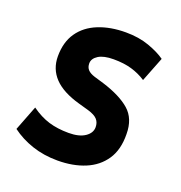

<svg xmlns="http://www.w3.org/2000/svg" viewBox="-103 -609 668 710"><g transform="rotate(20 231.5 -254.0)"><path d="M198 12Q144 12 98 -3.5Q52 -19 16 -46L54 -144Q89 -119 123.5 -108.5Q158 -98 202 -98Q243 -98 266 -113.5Q289 -129 289 -152Q289 -170 278.5 -182Q268 -194 241 -202L202 -213Q134 -232 101 -266.5Q68 -301 68 -351Q68 -407 94 -444.5Q120 -482 167 -501Q214 -520 275 -520Q326 -520 366.5 -505.5Q407 -491 432 -473L394 -376Q368 -393 337.5 -402Q307 -411 266 -411Q227 -411 206.5 -398Q186 -385 186 -366Q186 -351 194.5 -341.5Q203 -332 222 -326L259 -315Q330 -293 367.5 -260.5Q405 -228 405 -167Q406 -106 379.5 -66.5Q353 -27 306 -7.5Q259 12 198 12Z"/></g></svg>

Font: Finlandica SemiBold
Style: Italic
Weight: 600
Italic angle: -8°
Designer: Niklas Ekholm, Juho Hiilivirta, Jaakko Suomalainen
Foundry: Helsinki Type Studio
Version: Version 1.063